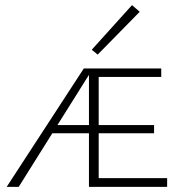

<svg xmlns="http://www.w3.org/2000/svg" viewBox="-20 -729 710 749"><path d="M525 -683 361 -516 338 -535 495 -709ZM365 -34H632V0H327V-209H184L53 0H6L307 -462H609V-429H365V-241H581V-209H365ZM204 -241H327V-437Z"/></svg>

Font: EauTestSC Light
Style: Regular
Weight: 300
Designer: Christian Thalmann (Catharsis Fonts)
Version: Version 0.001;PS 000.001;hotconv 1.0.88;makeotf.lib2.5.64775